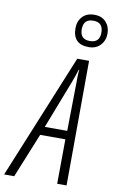

<svg xmlns="http://www.w3.org/2000/svg" viewBox="-171 -1033 648 1087"><g transform="rotate(10 153.0 -489.5)"><path d="M372 -887Q372 -926 348 -952.5Q324 -979 281 -979Q237 -979 212.5 -952.5Q188 -926 188 -886Q188 -793 280 -793Q322 -793 347 -820Q372 -847 372 -887ZM224 -886Q224 -945 281 -945Q337 -945 337 -886Q337 -828 280 -828Q224 -828 224 -886ZM220 -579Q237 -623 247 -657H250Q248 -641 247.5 -621Q247 -601 247 -579L243 -305H114ZM-8 0 96 -256H241L239 0H293L296 -717H228L-66 0Z"/></g></svg>

Font: Noto Sans Display Condensed Light
Style: Italic
Weight: 300
Width: 3
Designer: Monotype Design team
Foundry: Monotype Imaging Inc.
Version: 1.000